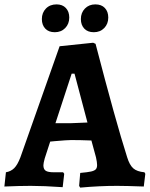

<svg xmlns="http://www.w3.org/2000/svg" viewBox="-30 -848 683 876"><path d="M331 0 336 -59Q370 -62 385.5 -65.5Q401 -69 407 -75.5Q413 -82 413 -95Q413 -107 408 -130L387 -207Q335 -209 295 -209Q277 -209 220 -204L199 -202L174 -125Q168 -103 168 -94Q168 -76 178.5 -69Q189 -62 215 -62H258L263 -55L256 6Q171 0 110 0Q59 0 -10 3L-3 -62Q20 -66 35 -81Q50 -96 63 -130L242 -637L395 -653L406 -648Q498 -294 550 -131Q561 -95 578 -80Q595 -65 629 -62L633 -55L626 3Q545 0 504 0Q423 0 336 8ZM295 -286Q306 -286 369 -289L310 -512H297L223 -286ZM161 -761Q161 -790 179.5 -809Q198 -828 228 -828Q255 -828 270.5 -811.5Q286 -795 286 -768Q286 -739 267.5 -720Q249 -701 220 -701Q192 -701 176.5 -717.5Q161 -734 161 -761ZM339 -761Q339 -790 357.5 -809Q376 -828 405 -828Q433 -828 448.5 -811.5Q464 -795 464 -768Q464 -739 445.5 -720Q427 -701 398 -701Q370 -701 354.5 -717.5Q339 -734 339 -761Z"/></svg>

Font: Alegreya
Style: Bold
Weight: 700
Designer: Juan Pablo del Peral
Foundry: Huerta Tipografica
Version: Version 2.008; ttfautohint (v1.8)